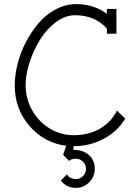

<svg xmlns="http://www.w3.org/2000/svg" viewBox="-20 -701 671 922"><path d="M344.2 159.2Q331.5 159.2 318.4 152.3Q305.2 145.5 301.8 136.2L272 166Q299.3 201.2 344.2 201.2Q381.3 201.2 408.2 174.3Q435.1 147.5 435.1 109.9Q435.1 68.8 407.5 43.9Q379.9 19 336.9 19H333V1Q411.1 1 477.5 -34.2Q543.9 -69.3 581.1 -130.9L542 -169.9Q512.7 -112.8 458.7 -82.3Q404.8 -51.8 334 -51.8Q271 -51.8 217.8 -84.5Q164.6 -117.2 133.8 -172.6Q103 -228 103 -293Q103 -342.8 122.1 -401.4Q141.1 -460 172.1 -510.3Q203.1 -560.5 248 -594.2Q293 -627.9 339.8 -627.9Q435.5 -627.9 493.2 -564V-539.1H539.1V-658.2H493.2V-634.8Q430.7 -681.2 346.2 -681.2Q295.4 -681.2 248 -656.2Q200.7 -631.3 165.5 -590.1Q130.4 -548.8 104 -498Q77.6 -447.3 64.2 -393.3Q50.8 -339.4 50.8 -291Q50.8 -177.7 121.8 -95.9Q192.9 -14.2 297.9 -1L283.2 42L312 71.8Q322.8 61 344.2 61Q364.3 61 378.7 75.4Q393.1 89.8 393.1 109.9Q393.1 129.9 378.7 144.5Q364.3 159.2 344.2 159.2Z"/></svg>

Font: Comic Neue Angular
Style: Regular
Weight: 400
Designer: Craig Rozynski
Foundry: Craig Rozynski
Version: Version 2.003